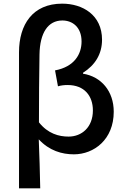

<svg xmlns="http://www.w3.org/2000/svg" viewBox="-20 -830 688 1050"><path d="M84 200H200C198 110 196 24 192 -68C249 -6 319 14 384 14C494 14 602 -67 602 -219C602 -331 534 -411 434 -427V-432C500 -474 538 -534 538 -613C538 -748 432 -810 320 -810C159 -810 84 -696 84 -544ZM355 -83C302 -83 242 -99 193 -161C193 -287 194 -408 196 -532C198 -651 243 -718 321 -718C377 -718 426 -681 426 -603C426 -534 387 -465 281 -445L297 -358C313 -363 331 -365 350 -365C442 -365 488 -305 488 -226C488 -134 427 -83 355 -83Z"/></svg>

Font: Noto Sans CJK HK Medium
Style: Regular
Weight: 500
Designer: Ryoko NISHIZUKA 西塚涼子 (kana, bopomofo & ideographs); Paul D. Hunt (Latin, Greek & Cyrillic); Sandoll Communications 산돌커뮤니
Foundry: Adobe
Version: Version 2.004;hotconv 1.0.118;makeotfexe 2.5.65603